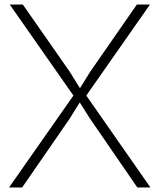

<svg xmlns="http://www.w3.org/2000/svg" viewBox="-20 -830 706 850"><path d="M646 0H588L379 -304L334 -375H332L288 -304L78 0H20L305 -407L23 -810H81L289 -512L333 -441H335L379 -512L586 -810H644L362 -407Z"/></svg>

Font: TypoPRO Sinkin Sans
Style: 200 X Light
Weight: 200
Designer: Keith Bates
Foundry: K-Type
Version: Sinkin Sans (version 1.0)  by Keith Bates   •   © 2014   www